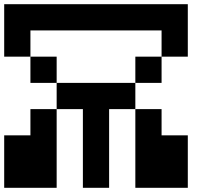

<svg xmlns="http://www.w3.org/2000/svg" viewBox="-20 -1020 1040 915"><path d="M875 -1000V-750H750V-875H125V-750H0V-1000ZM125 -750H250V-625H125ZM625 -625V-750H750V-625ZM250 -625H625V-500H500V-125H375V-500H250ZM125 -500H250V-125H0V-375H125ZM625 -125V-500H750V-375H875V-125Z"/></svg>

Font: Press Start 2P
Style: Regular
Weight: 400
Designer: CodeMan38
Foundry: CodeMan38
Version: Version 3.000